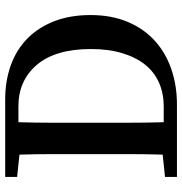

<svg xmlns="http://www.w3.org/2000/svg" viewBox="-1 -701 702 740"><g transform="rotate(-90 350.0 -331.0)"><path d="M311 -51Q360 -51 401 -69Q442 -87 470.5 -122.5Q499 -158 515 -210.5Q531 -263 531 -331Q531 -468 470.5 -539.5Q410 -611 310 -611H249Q247 -547 247 -482.5Q247 -418 247 -352V-321Q247 -249 247 -183Q247 -117 249 -51ZM337 -662Q408 -662 468 -640.5Q528 -619 571 -577Q614 -535 638 -473.5Q662 -412 662 -333Q662 -252 635.5 -189.5Q609 -127 562.5 -85Q516 -43 453 -21.5Q390 0 317 0H38V-46L124 -55Q126 -118 126 -183.5Q126 -249 126 -321V-352Q126 -416 126 -479.5Q126 -543 124 -607L38 -616V-662Z"/></g></svg>

Font: Source Serif Pro Semibold
Style: Regular
Weight: 600
Designer: Frank Grießhammer
Foundry: Adobe Systems Incorporated
Version: Version 1.014;PS Version 1.0;hotconv 1.0.73;makeotf.lib2.5.5